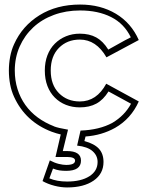

<svg xmlns="http://www.w3.org/2000/svg" viewBox="-20 -579 631 844"><path d="M199 126Q220 137 238.5 141.5Q257 146 271 146Q310 146 310 127Q310 111 274 111H224L247 12Q229 8 207 0Q92 -44 42 -153Q30 -179 24.5 -208.5Q19 -238 19 -269Q19 -299 24.5 -329Q30 -359 42 -385Q78 -465 153.5 -512Q229 -559 332 -559Q422 -559 489.5 -518.5Q557 -478 590 -403L448 -327Q403 -405 331 -405Q275 -405 239 -368.5Q203 -332 203 -269Q203 -206 239 -169.5Q275 -133 331 -133Q405 -133 447 -211L590 -133Q556 -57 486 -17Q427 16 356 21L351 41Q395 53 415 75Q435 97 435 133Q435 185 391.5 215Q348 245 275 245Q248 245 219 237.5Q190 230 167 217ZM197 205Q230 219 275 219Q336 219 372.5 196Q409 173 409 133Q409 105 387 85.5Q365 66 319 61L334 -5Q417 -8 474 -39Q528 -71 556 -123L457 -177Q434 -140 403.5 -123.5Q373 -107 331 -107Q298 -107 270 -118Q242 -129 221 -150Q200 -171 188.5 -201Q177 -231 177 -269Q177 -306 188.5 -336Q200 -366 221 -387Q242 -408 270 -419.5Q298 -431 331 -431Q373 -431 403 -414.5Q433 -398 456 -361Q482 -375 504.5 -388Q527 -401 555 -415Q526 -475 468.5 -504Q411 -533 332 -533Q270 -533 217 -513.5Q164 -494 126 -458.5Q88 -423 66.5 -374.5Q45 -326 45 -269Q45 -226 57 -187.5Q69 -149 91.5 -117.5Q114 -86 146 -62.5Q178 -39 217 -24H216Q226 -20 241 -16.5Q256 -13 279 -9L256 85H274Q336 85 336 127Q336 172 271 172Q255 172 241.5 170Q228 168 213 162Z"/></svg>

Font: CMG Sans Outline
Style: Outline
Weight: 700
Designer: Julieta Ulanovsky
Foundry: Julieta Ulanovsky
Version: Version 7.200